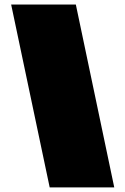

<svg xmlns="http://www.w3.org/2000/svg" viewBox="-20 -812 543 832"><path d="M195.3 0 28.3 -792.5H308.6L475.1 0Z"/></svg>

Font: Bevan
Style: Regular
Weight: 400
Foundry: vernon adams
Version: Version 1.000